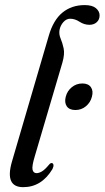

<svg xmlns="http://www.w3.org/2000/svg" viewBox="-20 -746 422 774"><path d="M321.5 -725.5Q352 -725.5 366.8 -713Q381.5 -700.5 381.5 -684Q381.5 -667 370 -656.5Q358.5 -646 340.5 -646Q319.5 -646 300.8 -658.2Q282 -670.5 263 -670.5Q247.5 -670.5 235.5 -657Q223.5 -643.5 220 -625.5Q217 -608 224.2 -591Q231.5 -574 236.5 -551.2Q241.5 -528.5 231.5 -493.5L120.5 -117Q108 -76 111.2 -62Q114.5 -48 127.5 -48Q137 -48 149 -55Q161 -62 177.5 -82Q184 -90 189.5 -88.5Q194.5 -87.5 195.5 -81.2Q196.5 -75 191.5 -64.5Q147.5 8.5 73.5 8.5Q-1.5 8.5 28 -94L176.5 -601.5Q195 -665.5 232 -695.5Q269 -725.5 321.5 -725.5ZM284 -302.5Q259.5 -302.5 249.2 -317.5Q239 -332.5 245 -356Q251 -379.5 269.5 -394.5Q288 -409.5 312 -409.5Q336 -409.5 346.5 -394.5Q357 -379.5 350.5 -356Q344.5 -332.5 326.2 -317.5Q308 -302.5 284 -302.5Z"/></svg>

Font: Fraunces 144pt Soft
Style: Italic
Weight: 400
Italic angle: -16°
Version: Version 1.000;[b76b70a41]